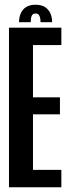

<svg xmlns="http://www.w3.org/2000/svg" viewBox="-20 -792 300 812"><path d="M18 0H239.5V-73.5H119.5V-308.5H233.5V-380.5H119.5V-601.5H239.5V-675H18ZM130.5 -772Q106.5 -772 91 -762.5Q75.5 -753 68 -736Q60.5 -719 60.5 -698H110Q110 -711 112 -719Q114 -727 118.2 -731Q122.5 -735 130.5 -735Q137.5 -735 141.8 -731.5Q146 -728 148.8 -719.8Q151.5 -711.5 151.5 -698H200.5Q200.5 -719 192.8 -736Q185 -753 169.5 -762.5Q154 -772 130.5 -772Z"/></svg>

Font: Anybody ExtraCondensed Medium
Style: Regular
Weight: 500
Width: 2
Version: Version 1.113;gftools[0.9.25]